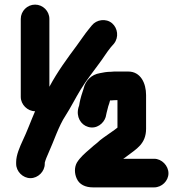

<svg xmlns="http://www.w3.org/2000/svg" viewBox="-20 -751 799 832"><path d="M174 -41V-46C178 -61 183 -72 190 -88C213 -138 234 -205 264 -250C286 -284 308 -328 329 -362C355 -405 384 -440 412 -479C430 -503 442 -524 460 -546L474 -562C496 -590 490 -629 466 -650C439 -673 398 -666 378 -641L365 -625C346 -602 331 -578 313 -554C270 -496 230 -442 194 -375V-669C194 -703 166 -731 132 -731C98 -731 70 -703 70 -669V-331C70 -298 99 -269 132 -269C115 -230 96 -178 78 -141C66 -115 50 -79 50 -49V-41C50 -8 79 21 112 21C145 21 174 -8 174 -41ZM710 0C710 -33 681 -63 648 -63H514C519 -66 525 -70 531 -75C570 -105 613 -127 613 -193V-339C613 -391 589 -441 536 -441H485C477 -441 469 -441 461 -440C443 -440 427 -437 413 -434C376 -428 350 -402 342 -366C336 -350 328 -322 325 -306L323 -294L320 -285C309 -245 330 -210 362 -201C399 -190 430 -217 438 -244C441 -257 443 -269 447 -282C447 -283 448 -286 449 -290C452 -299 455 -307 457 -316H465C472 -317 479 -317 486 -317H489V-198C485 -195 481 -192 476 -188L456 -174C437 -160 417 -148 401 -132C390 -123 378 -114 369 -105C349 -88 327 -69 313 -46C302 -26 302 1 313 24C324 48 349 61 383 61H648C681 61 710 33 710 0Z"/></svg>

Font: Electronic
Style: Thk
Weight: 900
Version: Version 1.011